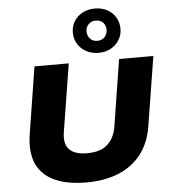

<svg xmlns="http://www.w3.org/2000/svg" viewBox="-65 -1075 1011 1144"><g transform="rotate(-5 440.5 -503.0)"><path d="M407 11Q313 11 248 -11Q183 -33 145 -73.5Q107 -114 94.5 -170.5Q82 -227 92 -295L157 -705H362L297 -299Q286 -230 318.5 -196Q351 -162 425 -162Q504 -162 546.5 -200Q589 -238 600 -307L663 -705H868L802 -293Q786 -191 733 -123.5Q680 -56 597 -22.5Q514 11 407 11ZM544 -752Q504 -752 471.5 -769.5Q439 -787 420.5 -817.5Q402 -848 402 -885Q402 -923 420.5 -953Q439 -983 471.5 -1000Q504 -1017 544 -1017Q586 -1017 618 -1000Q650 -983 668.5 -952.5Q687 -922 687 -884Q687 -847 668.5 -817Q650 -787 618 -769.5Q586 -752 544 -752ZM544 -824Q571 -824 587.5 -841.5Q604 -859 604 -885Q604 -911 588 -928Q572 -945 544 -945Q518 -945 501 -928Q484 -911 484 -885Q484 -859 500.5 -841.5Q517 -824 544 -824Z"/></g></svg>

Font: Nunito Sans 7pt SemiExpanded Black
Style: Italic
Weight: 900
Width: 6
Italic angle: -9°
Designer: Vernon Adams
Foundry: Vernon Adams
Version: Version 3.101;gftools[0.9.27]